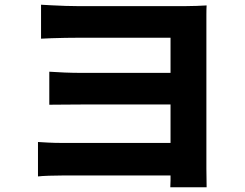

<svg xmlns="http://www.w3.org/2000/svg" viewBox="-20 -753 1040 814"><path d="M154 -733Q172 -732 199.5 -730.5Q227 -729 257.5 -728Q288 -727 312 -727Q340 -727 376.5 -727Q413 -727 455 -727Q497 -727 540.5 -727Q584 -727 626 -727Q668 -727 703 -727Q738 -727 764 -727Q787 -727 813.5 -728Q840 -729 856 -730Q855 -718 855 -691.5Q855 -665 855 -643Q855 -631 855 -588Q855 -545 855 -485Q855 -425 855 -357.5Q855 -290 855 -226Q855 -162 855 -112Q855 -62 855 -38Q855 -22 855.5 1.5Q856 25 856 41H702Q703 29 703 12Q703 -5 703 -22.5Q703 -40 703 -52Q703 -84 703 -132.5Q703 -181 703 -238.5Q703 -296 703 -354Q703 -412 703 -462.5Q703 -513 703 -547.5Q703 -582 703 -593Q691 -593 664.5 -593Q638 -593 604 -593Q570 -593 530.5 -593Q491 -593 451 -593Q411 -593 375.5 -593Q340 -593 312 -593Q288 -593 257 -592.5Q226 -592 198.5 -591Q171 -590 154 -589ZM189 -449Q216 -447 253.5 -445.5Q291 -444 327 -444Q343 -444 379 -444Q415 -444 462.5 -444Q510 -444 560.5 -444Q611 -444 656.5 -444Q702 -444 733.5 -444Q765 -444 773 -444V-310Q765 -310 733 -310Q701 -310 656 -310Q611 -310 560.5 -310Q510 -310 463 -310Q416 -310 379.5 -310Q343 -310 327 -310Q291 -310 251 -309.5Q211 -309 189 -309ZM141 -151Q157 -150 184 -148.5Q211 -147 245 -147Q264 -147 306.5 -147Q349 -147 404.5 -147Q460 -147 518.5 -147Q577 -147 630.5 -147Q684 -147 722.5 -147Q761 -147 774 -147V-9Q756 -9 716 -9Q676 -9 622.5 -9Q569 -9 511.5 -9Q454 -9 400.5 -9Q347 -9 305.5 -9Q264 -9 244 -9Q218 -9 187.5 -8Q157 -7 141 -5Z"/></svg>

Font: Noto Sans JP ExtraBold
Style: Regular
Weight: 800
Designer: Ryoko NISHIZUKA  (kana, bopomofo & ideographs); Paul D. Hunt (Latin, Greek & Cyrillic); Sandoll Communications , Soo-you
Foundry: Adobe
Version: Version 2.004-H2;hotconv 1.0.118;makeotfexe 2.5.65603